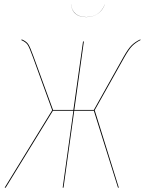

<svg xmlns="http://www.w3.org/2000/svg" viewBox="-20 -873 673 893"><path d="M381.3 -793.5Q317.4 -793.5 310.1 -852.5L310.5 -852.1Q313.5 -825.2 331.3 -809.6Q349.1 -793.9 381.3 -793.9Q443.4 -793.9 467.3 -852.1L467.8 -852.5Q456.5 -823.2 434.1 -808.3Q411.6 -793.5 381.3 -793.5ZM632.8 -689.9 633.3 -686.5Q610.4 -674.8 595 -659.4Q579.6 -644 558.6 -606.9L420.4 -360.4L532.7 0H528.8L416.5 -357.9H325.2L275.4 0H271.5L321.3 -357.9H226.1L6.3 0H1.5L222.7 -360.4L133.3 -606.4Q116.7 -652.3 108.4 -664.8Q100.1 -677.2 79.1 -686.5L81.1 -689.9Q102.5 -680.7 111.3 -667.7Q120.1 -654.8 136.7 -608.4L226.6 -361.8H321.3L366.2 -680.2H370.1L325.7 -361.8H416.5L555.2 -609.4Q576.2 -646.5 592.3 -662.4Q608.4 -678.2 632.8 -689.9Z"/></svg>

Font: Fira Sans Compressed Four
Style: Italic
Weight: 100
Width: 3
Italic angle: -8°
Designer: Carrois Corporate & Edenspiekermann AG
Foundry: Carrois Corporate GbR & Edenspiekermann AG
Version: Version 4.203;PS 004.203;hotconv 1.0.88;makeotf.lib2.5.64775